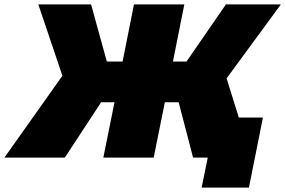

<svg xmlns="http://www.w3.org/2000/svg" viewBox="-69 -720 1303 877"><path d="M966 -362 1079 0H813L747 -253H684L633 0H403L454 -253H393L227 0H-49L216 -374L106 -700H347L419 -439H491L543 -700H773L721 -439H783L963 -700H1214ZM1132 -183 1068 137H852L880 0H813L849 -183Z"/></svg>

Font: Montserrat Alternates Black
Style: Italic
Weight: 900
Italic angle: -11.3°
Designer: Julieta Ulanovsky
Foundry: Julieta Ulanovsky
Version: Version 7.200